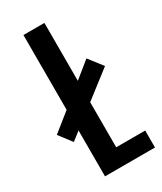

<svg xmlns="http://www.w3.org/2000/svg" viewBox="-247 -917 835 991"><g transform="rotate(-30 170.5 -421.0)"><path d="M71.3 -273.4V0H369.1V-101.1H196.3V-369.6L356 -493.2L292.5 -575.2L196.3 -497.1V-842.3H71.3V-396.5L-37.1 -309.6L20.5 -233.9Z"/></g></svg>

Font: Fjalla One
Style: Regular
Weight: 400
Designer: Irina Smirnova
Foundry: Irina Smirnova
Version: Version 1.001